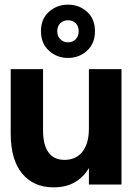

<svg xmlns="http://www.w3.org/2000/svg" viewBox="-20 -793 578 825"><path d="M210 12Q124 12 75 -47.5Q26 -107 26 -219V-496H165V-232Q165 -171 188 -138.5Q211 -106 257 -106Q307 -106 334.5 -141.5Q362 -177 362 -240V-496H502V0H362V-71Q340 -33 302.5 -10.5Q265 12 210 12ZM272 -544Q225 -544 190.5 -575Q156 -606 156 -659Q156 -712 190.5 -742.5Q225 -773 272 -773Q320 -773 354 -742.5Q388 -712 388 -659Q388 -606 354 -575Q320 -544 272 -544ZM272 -611Q292 -611 305 -624Q318 -637 318 -659Q318 -681 305 -693.5Q292 -706 272 -706Q253 -706 239.5 -693.5Q226 -681 226 -659Q226 -637 239.5 -624Q253 -611 272 -611Z"/></svg>

Font: Host Grotesk ExtraBold
Style: Regular
Weight: 800
Designer: Doğukan Karapınar
Foundry: Element Type
Version: Version 1.003; ttfautohint (v1.8.4.7-5d5b)